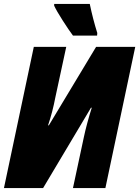

<svg xmlns="http://www.w3.org/2000/svg" viewBox="-25 -951 704 971"><path d="M146 -714H310L255 -459Q241 -385 218 -317H222L461 -714H659L508 0H344L399 -257Q413 -323 439 -406H435L193 0H-5ZM249 -922V-931H429Q445 -854 467 -784L466 -771H344Q323 -799 292 -847.5Q261 -896 249 -922Z"/></svg>

Font: Noto Sans UI CondBlack
Style: Italic
Weight: 900
Width: 3
Italic angle: -12°
Designer: Monotype Design Team
Foundry: Monotype Imaging Inc.
Version: Version 1.001